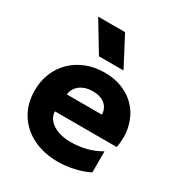

<svg xmlns="http://www.w3.org/2000/svg" viewBox="-183 -890 960 1029"><g transform="rotate(30 297.0 -376.0)"><path d="M327.1 15Q237.5 15 170.1 -18.8Q102.6 -52.6 65.1 -113.4Q27.6 -174.1 27.6 -255.2Q27.6 -314.4 48.2 -363.8Q68.8 -413.2 106.2 -449.3Q143.6 -485.4 194.4 -505.2Q245.1 -525 305.9 -525Q373 -525 425.4 -501.3Q477.8 -477.6 512.1 -435.2Q546.4 -392.8 559.5 -335.7Q572.6 -278.6 560.4 -211.5H177.4Q178.5 -181.5 198.2 -158.9Q217.9 -136.4 252.2 -123.7Q286.6 -111 331.9 -111Q382.4 -111 427.8 -122.7Q473.2 -134.4 514.9 -158.8V-28Q488.9 -14.8 456.9 -5.2Q424.9 4.4 391.4 9.7Q358 15 327.1 15ZM187.6 -322H404.4Q403.5 -360.6 376.1 -383.6Q348.6 -406.5 301.4 -406.5Q254 -406.5 222.9 -383.6Q191.8 -360.6 187.6 -322ZM234.4 -585 124.6 -767H291.1L386.4 -585Z"/></g></svg>

Font: Geologica-Sharp
Style: Regular
Weight: 100
Designer: Sindre Bremnes, Frode Helland
Foundry: Monokrom Skriftforlag AS
Version: Version 1.010;gftools[0.9.28]